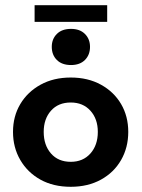

<svg xmlns="http://www.w3.org/2000/svg" viewBox="-20 -708 544 738"><path d="M252 10Q185 10 135.5 -17.5Q86 -45 58 -93Q30 -141 30 -201Q30 -261 58 -308Q86 -355 136 -382.5Q186 -410 252 -410Q318 -410 368 -382.5Q418 -355 445.5 -308Q473 -261 473 -201Q473 -141 445.5 -93Q418 -45 368 -17.5Q318 10 252 10ZM252 -86Q299 -86 327.5 -118Q356 -150 356 -201Q356 -251 327.5 -282.5Q299 -314 252 -314Q204 -314 176 -282.5Q148 -251 148 -201Q148 -150 176 -118Q204 -86 252 -86ZM253 -458Q218 -458 198.5 -477.5Q179 -497 179 -528Q179 -558 198.5 -577.5Q218 -597 253 -597Q287 -597 306.5 -577.5Q326 -558 326 -528Q326 -497 306.5 -477.5Q287 -458 253 -458ZM113 -624V-688H392V-624Z"/></svg>

Font: Rokkitt
Style: Bold
Weight: 700
Designer: Vernon Adams
Foundry: Vernon Adams
Version: Version 3.103